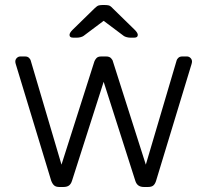

<svg xmlns="http://www.w3.org/2000/svg" viewBox="-20 -745 826 765"><path d="M216 0Q203 0 196 -6Q189 -12 184 -25L43 -489Q41 -495 41 -500Q41 -508 47 -514Q53 -520 61 -520H80Q90 -520 95.5 -514.5Q101 -509 102 -505L225 -89L356 -500Q358 -506 364 -513Q370 -520 383 -520H403Q416 -520 422.5 -513Q429 -506 430 -500L561 -89L684 -505Q685 -509 690.5 -514.5Q696 -520 706 -520H725Q733 -520 739 -514Q745 -508 745 -500Q745 -495 743 -489L602 -25Q598 -12 591 -6Q584 0 570 0H553Q540 0 531.5 -6Q523 -12 519 -25L393 -419L267 -25Q263 -12 255 -6Q247 0 233 0ZM271 -595Q257 -595 257 -606Q257 -614 269 -626L356 -711Q367 -722 374 -723.5Q381 -725 388 -725H398Q406 -725 413 -723.5Q420 -722 430 -711L517 -626Q529 -614 529 -606Q529 -595 515 -595H498Q492 -595 484.5 -597Q477 -599 473 -602L393 -662L313 -602Q309 -599 301.5 -597Q294 -595 288 -595Z"/></svg>

Font: Rubik Light
Style: Regular
Weight: 300
Designer: Hubert and Fischer
Foundry: Hubert and Fischer
Version: Version 2.300;gftools[0.9.30]